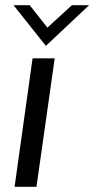

<svg xmlns="http://www.w3.org/2000/svg" viewBox="-20 -717 362 737"><path d="M36 0 105 -493H190L120 0ZM156 -541 32 -697H94L162 -611L256 -697H322Z"/></svg>

Font: Hanken Grotesk
Style: Italic
Weight: 400
Italic angle: -8°
Designer: Alfredo Marco Pradil
Foundry: Hanken Design Co.
Version: Version 3.013